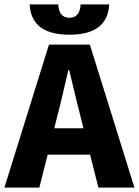

<svg xmlns="http://www.w3.org/2000/svg" viewBox="-28 -854 632 874"><path d="M233 -326C250 -390 267 -467 283 -535H287C304 -467 321 -390 338 -326L352 -270H219ZM-8 0H151L189 -150H382L420 0H584L381 -651H195ZM288 -696C418 -696 465 -754 469 -834H339C337 -796 321 -773 288 -773C255 -773 239 -796 237 -834H107C111 -754 158 -696 288 -696Z"/></svg>

Font: Source Sans Pro
Style: Bold
Weight: 700
Designer: Paul D. Hunt
Foundry: Adobe Systems Incorporated
Version: Version 3.006;hotconv 1.0.111;makeotfexe 2.5.65597